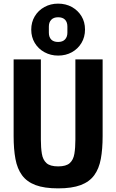

<svg xmlns="http://www.w3.org/2000/svg" viewBox="-20 -1025 640 1057"><path d="M205 -698V-256Q205 -212 210.5 -178.5Q216 -145 236 -127Q256 -109 300 -109Q344 -109 364 -127Q384 -145 389.5 -178.5Q395 -212 395 -256V-698H545V-276Q545 -204 535 -150Q525 -96 498.5 -60Q472 -24 424 -6Q376 12 300 12Q224 12 176 -6Q128 -24 101.5 -60Q75 -96 65 -150Q55 -204 55 -276V-698ZM300 -719Q259 -719 225 -737.5Q191 -756 171.5 -788.4Q152 -820.8 152 -861.9Q152 -903 171.5 -935.5Q191 -968 224.9 -986.5Q258.8 -1005 299.8 -1005Q342 -1005 375.5 -986.5Q409 -968 428.5 -936Q448 -904 448 -862.5Q448 -821 428.5 -788.5Q409 -756 375.7 -737.5Q342.3 -719 300 -719ZM300 -794Q325 -794 338 -808Q351 -822 351 -845V-879Q351 -903.1 338 -916.6Q325 -930 300 -930Q275 -930 262 -916Q249 -902 249 -879V-845Q249 -820.9 262 -807.4Q275 -794 300 -794Z"/></svg>

Font: Lilex
Style: Regular
Weight: 400
Monospace: yes
Designer: Mike Abbink, Paul van der Laan, Pieter van Rosmalen, Mikhael Khrustik
Foundry: Mikhael Khrustik
Version: Version 2.510